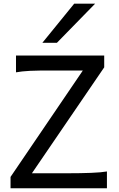

<svg xmlns="http://www.w3.org/2000/svg" viewBox="-20 -1011 641 1031"><path d="M539.6 -649.4 151.4 -80.6H341.8Q413.6 -80.6 469.2 -82.8Q524.9 -85 554.2 -90.3V0H36.6V-61L424.8 -632.3H258.8Q222.7 -632.3 193.6 -632.1Q164.6 -631.8 141.1 -630.6Q117.7 -629.4 99.1 -627.4Q80.6 -625.5 65.9 -622.6V-712.9H539.6ZM490.7 -991.2 285.6 -781.2H207.5L378.4 -991.2Z"/></svg>

Font: Andika FrenchTight
Style: Regular
Weight: 400
Designer: Victor Gaultney, Annie Olsen, Julie Remington, Don Collingsworth, Eric Hays, Becca Hirsbrunner
Foundry: SIL International
Version: Version 5.000 ; Dig1 Dig4Opn Dig7 LnSpcTght